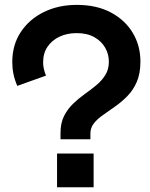

<svg xmlns="http://www.w3.org/2000/svg" viewBox="-20 -786 628 806"><path d="M52.5 -425.5Q41.5 -451 36.5 -475.5Q31.5 -500 31.5 -525Q31.5 -597.5 67.2 -651.5Q103 -705.5 164.2 -735.5Q225.5 -765.5 302 -765.5Q385.5 -765.5 445.2 -733.8Q505 -702 537.2 -648.2Q569.5 -594.5 569.5 -527.5Q569.5 -478 554.5 -443Q539.5 -408 515.2 -383.2Q491 -358.5 464.5 -339.8Q438 -321 413.8 -304.2Q389.5 -287.5 374.5 -268.8Q359.5 -250 359.5 -225V-201.5H234V-227.5Q234 -269.5 248.8 -298.8Q263.5 -328 286.5 -350.2Q309.5 -372.5 335.5 -391Q361.5 -409.5 384.5 -428.5Q407.5 -447.5 422.2 -471.2Q437 -495 437 -527Q437 -559 421.2 -586.2Q405.5 -613.5 375.5 -630.2Q345.5 -647 302 -647Q261.5 -647 229.8 -632Q198 -617 179.5 -589.8Q161 -562.5 161 -524.5Q161 -511 164 -497.2Q167 -483.5 173 -468.5ZM219.5 -141.5H373V0H219.5Z"/></svg>

Font: Hepta Slab ExtraLight SemiBold
Style: Regular
Weight: 600
Version: Version 1.102